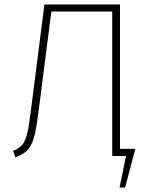

<svg xmlns="http://www.w3.org/2000/svg" viewBox="-20 -702 679 864"><path d="M589 -32 543 142H518L547 0H485V-650H211L165 -290L162 -266Q148 -152 138.5 -105.5Q129 -59 110 -34Q91 -9 49 6L39 -23Q71 -35 85.5 -58Q100 -81 107.5 -125Q115 -169 130 -291L180 -682H520V-32Z"/></svg>

Font: FiraGO UltraLight
Style: Regular
Weight: 200
Designer: bBox Type
Foundry: bBox Type GmbH
Version: Version 1.001